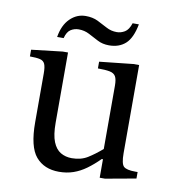

<svg xmlns="http://www.w3.org/2000/svg" viewBox="-75 -710 721 787"><g transform="rotate(10 285.0 -316.0)"><path d="M222 10Q160 10 125.5 -30.5Q91 -71 91 -173V-376Q91 -403 85.5 -415.5Q80 -428 65 -431.5Q50 -435 23 -435V-463L152 -478H174V-186Q174 -135 185.5 -106.5Q197 -78 217.5 -66Q238 -54 264 -54Q302 -54 329.5 -71Q357 -88 387 -114V-377Q387 -404 380 -416Q373 -428 355.5 -431.5Q338 -435 306 -435V-463L446 -478H470V-111Q470 -67 482 -56Q494 -45 530 -45H540V-18L413 5H391V-72H386Q360 -46 334.5 -27.5Q309 -9 281.5 0.5Q254 10 222 10ZM146 -533H119Q127 -583 155 -610.5Q183 -638 220 -638Q249 -638 270.5 -627.5Q292 -617 312 -606Q332 -595 356 -595Q373 -595 389 -604.5Q405 -614 414 -642H440Q429 -584 402.5 -560Q376 -536 334 -536Q307 -536 286 -547Q265 -558 245 -568.5Q225 -579 201 -579Q183 -579 168 -569.5Q153 -560 146 -533Z"/></g></svg>

Font: STIX Two Text
Style: Regular
Weight: 400
Designer: Ross Mills, John Hudson & Paul Hanslow, Tiro Typeworks Ltd; with prior portions MicroPress Inc., and Coen Hoffman.
Foundry: Tiro Typeworks Ltd
Version: Version 2.13 b171